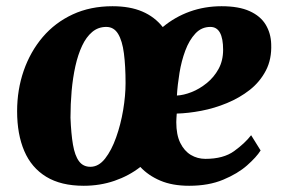

<svg xmlns="http://www.w3.org/2000/svg" viewBox="-20 -587 909 617"><path d="M249 10Q176 10 128.5 -19Q81 -48 58 -101.8Q35 -155.5 35 -229.5Q35 -298.5 56.2 -359.8Q77.5 -421 117.2 -467.8Q157 -514.5 213.8 -540.8Q270.5 -567 341.5 -567Q397.5 -567 437.2 -550Q477 -533 503 -500Q542 -532.5 590 -549.8Q638 -567 692 -567Q747.5 -567 782.2 -551.2Q817 -535.5 833.8 -507.8Q850.5 -480 851.5 -445.5Q853.5 -397 834.5 -360.5Q815.5 -324 782.8 -298.2Q750 -272.5 709.5 -255.8Q669 -239 627 -231Q585 -223 548 -222Q547.5 -214.5 547 -207.8Q546.5 -201 546.5 -194.5Q546.5 -154 559.2 -128Q572 -102 593.2 -89.2Q614.5 -76.5 640 -76.5Q698 -76.5 732.5 -101.5Q767 -126.5 787 -152.5L817.5 -103.5Q804 -82 774 -55.5Q744 -29 697.2 -9.5Q650.5 10 588 10Q534 10 495.2 -6.5Q456.5 -23 431 -50.5Q394.5 -22 348 -6Q301.5 10 249 10ZM270.5 -51Q297 -51 317.8 -77.5Q338.5 -104 353.2 -145.5Q368 -187 375.8 -233.5Q383.5 -280 383.5 -320Q383.5 -375 378.2 -415.5Q373 -456 359.5 -478.2Q346 -500.5 321.5 -500.5Q295.5 -500.5 276.2 -484.2Q257 -468 243.8 -439.8Q230.5 -411.5 222.2 -374.2Q214 -337 210.2 -294.8Q206.5 -252.5 206.5 -209Q208.5 -157 214.5 -122Q220.5 -87 233.8 -69Q247 -51 270.5 -51ZM548.5 -280Q570 -281 595.5 -291Q621 -301 644.2 -319.8Q667.5 -338.5 682.2 -365.2Q697 -392 697 -427Q697 -463.5 686.8 -482Q676.5 -500.5 656 -500.5Q627.5 -500.5 607.8 -479.2Q588 -458 575.5 -424.5Q563 -391 556.8 -352.8Q550.5 -314.5 548.5 -280Z"/></svg>

Font: Merriweather 20pt Black
Style: Italic
Weight: 900
Italic angle: -7.8°
Version: Version 2.101